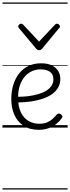

<svg xmlns="http://www.w3.org/2000/svg" viewBox="-20 -1030 566 1550"><path d="M293 18Q219 18 169.5 -15Q120 -48 95.5 -104Q71 -160 71 -229Q71 -294 88 -347.5Q105 -401 136.5 -439.5Q168 -478 212 -498.5Q256 -519 311 -519Q365 -519 399 -502Q433 -485 450 -456.5Q467 -428 467 -393Q467 -355 450 -324.5Q433 -294 402 -271.5Q371 -249 328 -234Q285 -219 232 -211Q179 -203 120 -203V-249Q165 -248 207.5 -253.5Q250 -259 287 -269.5Q324 -280 352 -297Q380 -314 395.5 -337Q411 -360 411 -390Q411 -430 383.5 -450Q356 -470 307 -470Q272 -470 239.5 -456Q207 -442 181.5 -413.5Q156 -385 141 -342Q126 -299 126 -240Q126 -168 149 -122Q172 -76 210.5 -53.5Q249 -31 296 -31Q335 -31 360.5 -42Q386 -53 404.5 -70Q423 -87 439 -106Q448 -114 455.5 -113.5Q463 -113 472 -107Q480 -101 483 -93Q486 -85 479 -77Q463 -53 436.5 -31Q410 -9 374 4.5Q338 18 293 18ZM440 -839Q448 -839 456 -832Q464 -825 464 -816Q464 -814 463 -810.5Q462 -807 458 -804L321 -638Q316 -632 310.5 -628.5Q305 -625 295 -625Q286 -625 281 -628.5Q276 -632 271 -638L132 -804Q130 -807 128.5 -810.5Q127 -814 127 -816Q127 -825 135 -832Q143 -839 151 -839Q155 -839 159 -837Q163 -835 167 -831L295 -694L424 -831Q428 -835 431.5 -837Q435 -839 440 -839ZM0 490H526V500H0ZM0 -20H526V0H0ZM0 -505H526V-500H0ZM0 -1010H526V-1000H0Z"/></svg>

Font: Playwrite ES Deco Guides
Style: Regular
Weight: 400
Designer: Veronika Burian, José Scaglione
Foundry: TypeTogether
Version: Version 1.003